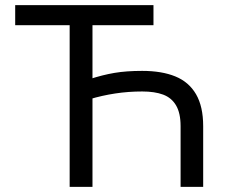

<svg xmlns="http://www.w3.org/2000/svg" viewBox="-20 -727 894 747"><path d="M577.1 -628.9H39.1V-707H577.1ZM682.6 0V-236.3Q682.6 -287.1 665 -316.9Q647.5 -346.7 614.7 -358.9Q582 -371.1 533.2 -371.1Q479.5 -371.1 428.2 -363.3Q377 -355.5 328.1 -340.8V-418.9Q378.9 -435.5 425.3 -443.4Q471.7 -451.2 533.2 -451.2Q609.4 -451.2 662.1 -429.7Q714.8 -408.2 742.7 -360.4Q770.5 -312.5 770.5 -236.3V0ZM251 0V-707H339.8V0Z"/></svg>

Font: Pretendard JP Variable
Style: Regular
Weight: 400
Designer: Base glyphs from Inter by Rasmus Andersson; Hangul glyphs from Noto Sans CJK(Source Han Sans) by Jang Soo-young and Kang
Foundry: Kil Hyung-jin
Version: Version 1.307;Glyphs 3.2 (3192)